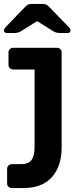

<svg xmlns="http://www.w3.org/2000/svg" viewBox="-21 -762 399 972"><path d="M39 190Q29 190 22 183.5Q15 177 15 166V93Q15 83 22 76Q29 69 39 69H84Q125 69 139.5 47Q154 25 154 -16V-410H46Q36 -410 29 -417Q22 -424 22 -434V-496Q22 -507 29 -513.5Q36 -520 46 -520H267Q278 -520 284.5 -513.5Q291 -507 291 -496V-16Q291 79 242 134.5Q193 190 97 190ZM14 -595Q-1 -595 -1 -608Q-1 -616 8 -625L105 -726Q115 -736 122 -739Q129 -742 139 -742H195Q205 -742 212.5 -739Q220 -736 229 -726L327 -625Q336 -616 336 -608Q336 -595 321 -595H283Q265 -595 252 -602L167 -655L82 -602Q69 -595 51 -595Z"/></svg>

Font: Rubik AZ
Style: Regular
Weight: 500
Designer: Hubert and Fischer
Foundry: Hubert & Fischer
Version: Version 2.000